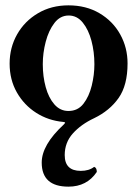

<svg xmlns="http://www.w3.org/2000/svg" viewBox="-20 -445 513 718"><path d="M236 253Q136 253 136 163Q136 97 218 21Q223 16 223.5 14Q224 12 217 11Q161 6 115.5 -23Q70 -52 43 -99.5Q16 -147 16 -207Q16 -267 44 -316.5Q72 -366 122 -395.5Q172 -425 236 -425Q302 -425 352 -395.5Q402 -366 429.5 -316.5Q457 -267 457 -208Q457 -126 423.5 -78.5Q390 -31 332 -3Q283 20 252.5 54Q222 88 222 135Q222 194 282 194Q313 194 332 179Q342 182 342 198Q305 253 236 253ZM236 -30Q271 -30 292 -57Q313 -84 323 -124.5Q333 -165 333 -205Q333 -251 322 -292.5Q311 -334 289.5 -360.5Q268 -387 237 -387Q205 -387 183.5 -359Q162 -331 151 -289Q140 -247 140 -205Q140 -159 151 -119Q162 -79 183.5 -54.5Q205 -30 236 -30Z"/></svg>

Font: Junicode
Style: Bold
Weight: 700
Designer: Peter S. Baker
Version: Version 2.100; ttfautohint (v1.8.4)